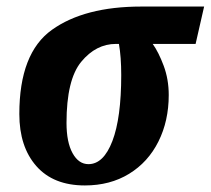

<svg xmlns="http://www.w3.org/2000/svg" viewBox="-20 -556 643 586"><path d="M39 -208Q39 -394 138.5 -465Q238 -536 411 -536H603L577 -422H446Q464 -397 479.5 -355.5Q495 -314 495 -266Q495 -187 463.5 -124Q432 -61 374 -25.5Q316 10 239 10Q143 10 91 -49Q39 -108 39 -208ZM350 -327Q350 -382 343 -422H334Q273 -422 228 -367.5Q183 -313 183 -181Q183 -122 201.5 -88.5Q220 -55 250 -55Q296 -55 323 -125.5Q350 -196 350 -327Z"/></svg>

Font: Noto Serif CondExtraBold
Style: Italic
Weight: 800
Width: 3
Italic angle: -12°
Designer: Monotype Design Team
Foundry: Monotype Imaging Inc.
Version: Version 1.001